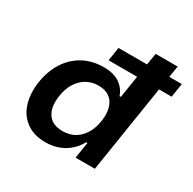

<svg xmlns="http://www.w3.org/2000/svg" viewBox="-157 -868 1050 1042"><g transform="rotate(30 368.0 -347.5)"><path d="M253 10Q178 10 130.5 -25.5Q83 -61 65 -120.5Q47 -180 58 -255Q70 -331 106 -386.5Q142 -442 198 -472Q254 -502 325 -502Q385 -502 423 -477Q461 -452 476 -408L484 -409L506 -547H327L340 -632H519L531 -705H669L657 -634H736L722 -547H643L557 0H436L452 -101H444Q424 -64 394.5 -39.5Q365 -15 328.5 -2.5Q292 10 253 10ZM302 -89Q345 -89 377 -107.5Q409 -126 430.5 -161Q452 -196 459 -245Q469 -316 441 -358.5Q413 -401 349 -401Q308 -401 275 -382Q242 -363 220.5 -328Q199 -293 192 -245Q181 -172 209.5 -130.5Q238 -89 302 -89Z"/></g></svg>

Font: Nunito Sans 6pt
Style: Bold Italic
Weight: 700
Italic angle: -9°
Version: Version 3.101;gftools[0.9.27]